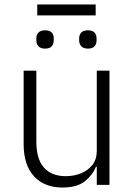

<svg xmlns="http://www.w3.org/2000/svg" viewBox="-20 -829 603 861"><path d="M414 0V-81H410Q396 -45 361 -16.5Q326 12 260 12Q179 12 132.5 -38.5Q86 -89 86 -183V-512H143V-194Q143 -116 177 -77.5Q211 -39 275 -39Q311 -39 342.5 -51.5Q374 -64 394 -89Q414 -114 414 -153V-512H471V0ZM147 -760V-809H409V-760ZM182 -611Q162 -611 152.5 -621.5Q143 -632 143 -648V-657Q143 -673 152.5 -683Q162 -693 182 -693Q203 -693 212 -683Q221 -673 221 -657V-648Q221 -632 212 -621.5Q203 -611 182 -611ZM374 -611Q354 -611 344.5 -621.5Q335 -632 335 -648V-657Q335 -673 344.5 -683Q354 -693 374 -693Q395 -693 404 -683Q413 -673 413 -657V-648Q413 -632 404 -621.5Q395 -611 374 -611Z"/></svg>

Font: IBM Plex Sans Light
Style: Regular
Weight: 300
Designer: Mike Abbink, Paul van der Laan, Pieter van Rosmalen
Foundry: Bold Monday
Version: Version 3.201